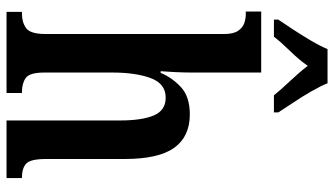

<svg xmlns="http://www.w3.org/2000/svg" viewBox="-232 -766 998 573"><g transform="rotate(90 266.5 -479.0)"><path d="M15 0V-46H21Q46 -46 63.5 -58.5Q81 -71 81 -117V-649Q81 -677 71.5 -691Q62 -705 48.5 -709.5Q35 -714 23 -714H14V-760H196V-555Q196 -527 194.5 -499.5Q193 -472 192 -460H197Q211 -494 239.5 -520.5Q268 -547 321 -547Q387 -547 420.5 -500.5Q454 -454 454 -352V-118Q454 -71 468 -58.5Q482 -46 509 -46H511V0H339V-339Q339 -404 324 -439.5Q309 -475 271 -475Q229 -475 212.5 -430Q196 -385 196 -316V-113Q196 -69 212 -57.5Q228 -46 254 -46H257V0ZM38 -811Q51 -830 68 -856Q85 -882 101 -909Q117 -936 126 -958H228Q237 -936 252.5 -909Q268 -882 285.5 -856Q303 -830 315 -811V-798H264Q248 -818 221.5 -846Q195 -874 176 -899Q158 -873 132.5 -847Q107 -821 89 -798H38Z"/></g></svg>

Font: Noto Serif ExtraCondensed SemiBold
Style: Regular
Weight: 600
Width: 2
Designer: Monotype Design Team
Foundry: Monotype Imaging Inc.
Version: Version 2.015; ttfautohint (v1.8.4.7-5d5b)